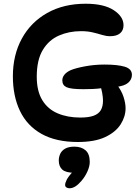

<svg xmlns="http://www.w3.org/2000/svg" viewBox="-20 -750 744 1029"><path d="M531 -278Q501 -274 475.5 -273Q450 -272 427 -272Q360 -272 337 -282.5Q314 -293 314 -319Q314 -336 325.5 -350Q337 -364 359 -374Q385 -385 435.5 -394.5Q486 -404 540 -404Q610 -404 648.5 -392.5Q687 -381 687 -349Q687 -324 667 -306.5Q647 -289 601 -284ZM605 -298Q631 -265 642 -231Q653 -197 653 -170Q653 -125 626.5 -83.5Q600 -42 544 -15.5Q488 11 397 11Q280 11 202.5 -32.5Q125 -76 87 -155.5Q49 -235 49 -341Q49 -455 97 -543Q145 -631 233 -680.5Q321 -730 439 -730Q537 -730 589.5 -695.5Q642 -661 642 -615Q642 -587 623.5 -571.5Q605 -556 570 -556Q549 -556 526.5 -563Q504 -570 476.5 -576.5Q449 -583 414 -583Q350 -583 296 -559.5Q242 -536 209.5 -482.5Q177 -429 177 -339Q177 -262 206.5 -213.5Q236 -165 289 -142.5Q342 -120 410 -120Q456 -120 482.5 -130Q509 -140 520.5 -160Q532 -180 532 -211Q532 -228 527.5 -253Q523 -278 514 -303ZM380 176Q333 176 314 159Q295 142 295 110Q295 92 302.5 75Q310 58 328.5 47Q347 36 379 36Q416 36 438.5 55.5Q461 75 461 118Q461 141 448.5 169Q436 197 416 220Q400 239 384 249Q368 259 353 259Q343 259 336 254.5Q329 250 329 241Q329 231 337.5 213.5Q346 196 374 166Z"/></svg>

Font: DynaPuff
Style: Regular
Weight: 400
Designer: Toshi Omagari, Jennifer Daniel
Foundry: Google Fonts
Version: Version 2.000